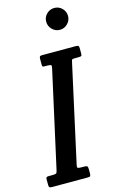

<svg xmlns="http://www.w3.org/2000/svg" viewBox="-197 -1052 674 1108"><g transform="rotate(-15 140.0 -497.5)"><path d="M-50 -18.5V-50.5Q-50 -60.5 -46.2 -63.2Q-42.5 -66 -33.5 -66H-10.5Q6.5 -66 11.2 -69.2Q16 -72.5 19 -87L146.5 -662Q150 -676.5 146 -680.2Q142 -684 123.5 -684H108Q97.5 -684 95.5 -687Q93.5 -690 93.5 -700.5V-730.5Q93.5 -742.5 96.5 -746.2Q99.5 -750 111.5 -750H311.5Q323 -750 326.8 -746.8Q330.5 -743.5 330.5 -731.5V-701.5Q330.5 -689.5 326.8 -686.8Q323 -684 310.5 -684H288Q272 -684 270 -679Q268 -674 265.5 -661L139 -86.5Q135.5 -72 140.2 -69Q145 -66 163 -66H178Q193 -66 196.8 -61.8Q200.5 -57.5 200.5 -42.5V-20Q200.5 -8 197.5 -4Q194.5 0 183 0H-30Q-42.5 0 -46.2 -3.2Q-50 -6.5 -50 -18.5ZM248.5 -864.5Q221.5 -864.5 202.2 -884Q183 -903.5 183 -930Q183 -957 202.2 -976Q221.5 -995 248.5 -995Q275 -995 294.2 -976Q313.5 -957 313.5 -930Q313.5 -903.5 294.2 -884Q275 -864.5 248.5 -864.5Z"/></g></svg>

Font: Besley* Condensed Medium
Style: Italic
Weight: 500
Width: 3
Italic angle: -13°
Designer: Owen Earl
Foundry: indestructible type*
Version: Version 3.000; ttfautohint (v1.8.3)